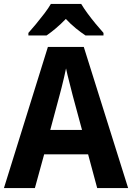

<svg xmlns="http://www.w3.org/2000/svg" viewBox="-20 -954 670 974"><path d="M473 0 427 -171H204L157 0H0L223 -716H405L630 0ZM349 -469Q342 -498 331.5 -538Q321 -578 315 -607Q311 -588 305 -561.5Q299 -535 292.5 -510Q286 -485 282 -470L235 -295H396ZM392 -934Q405 -912 424.5 -885.5Q444 -859 465.5 -833Q487 -807 505 -787V-774H414Q391 -789 364.5 -810.5Q338 -832 314 -858Q289 -832 263.5 -810.5Q238 -789 216 -774H124V-787Q141 -806 163 -832.5Q185 -859 205.5 -886Q226 -913 238 -934Z"/></svg>

Font: Noto Sans SemiCondensed
Style: Bold
Weight: 700
Width: 4
Designer: Monotype Design Team
Foundry: Monotype Imaging Inc.
Version: Version 2.013; ttfautohint (v1.8.4.7-5d5b)